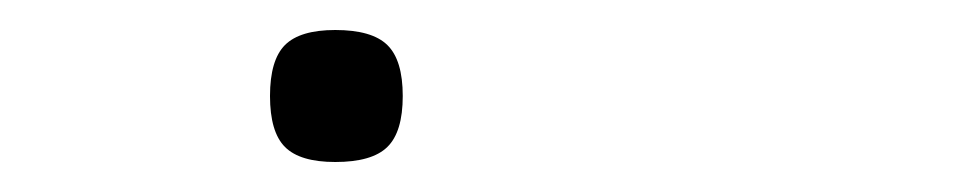

<svg xmlns="http://www.w3.org/2000/svg" viewBox="-20 -338 640 128"><path d="M160 -274Q160 -298 170 -308Q180 -318 203.5 -318Q228 -318 238.2 -308Q248.5 -298 248.5 -274Q248.5 -250 238.2 -240Q228 -230 203.5 -230Q180 -230 170 -240Q160 -250 160 -274Z"/></svg>

Font: JuliaMono
Style: Bold Italic
Weight: 700
Italic angle: -9°
Monospace: yes
Designer: cormullion
Foundry: corm
Version: Version 0.057; ttfautohint (v1.8.4)